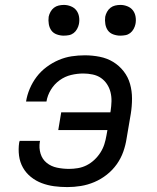

<svg xmlns="http://www.w3.org/2000/svg" viewBox="-20 -753 640 781"><path d="M254 8Q226 8 200 4.5Q174 1 150 -8Q126 -17 106 -33Q86 -49 73.5 -71Q61 -93 57.5 -119.5Q54 -146 58 -173L60 -180H143L142 -176Q138 -151 145 -128Q152 -105 170 -90.5Q188 -76 212 -71Q236 -66 261 -66Q278 -66 296.5 -69Q315 -72 332 -80.5Q349 -89 363.5 -102.5Q378 -116 388.5 -132.5Q399 -149 404.5 -166.5Q410 -184 413 -202L417 -224H217L229 -296H429L430 -302Q433 -322 433.5 -341Q434 -360 429.5 -378Q425 -396 415 -411Q405 -426 390.5 -436Q376 -446 357 -450Q338 -454 319 -454Q294 -454 269 -448Q244 -442 222.5 -426.5Q201 -411 187 -388Q173 -365 169 -340H86Q90 -366 101 -392Q112 -418 129 -440.5Q146 -463 169.5 -480.5Q193 -498 219 -509Q245 -520 271.5 -524Q298 -528 325 -528Q356 -528 386 -522Q416 -516 440.5 -501Q465 -486 483 -463Q501 -440 509 -411.5Q517 -383 517 -352Q517 -321 512 -290L495 -190Q491 -163 481.5 -136Q472 -109 455 -85Q438 -61 414.5 -42.5Q391 -24 364 -12.5Q337 -1 309 3.5Q281 8 254 8ZM469 -608Q455 -608 441 -613Q427 -618 419 -629Q411 -640 408.5 -655Q406 -670 408 -685Q410 -695 415.5 -705Q421 -715 429.5 -721.5Q438 -728 448.5 -730.5Q459 -733 470 -733Q484 -733 498 -727.5Q512 -722 520.5 -711Q529 -700 531.5 -685Q534 -670 531 -655Q529 -645 523.5 -635Q518 -625 509.5 -618.5Q501 -612 490.5 -610Q480 -608 469 -608ZM239 -608Q225 -608 211 -613Q197 -618 189 -629Q181 -640 178.5 -655Q176 -670 178 -685Q180 -695 185.5 -705Q191 -715 199.5 -721.5Q208 -728 218.5 -730.5Q229 -733 240 -733Q254 -733 268 -727.5Q282 -722 290.5 -711Q299 -700 301.5 -685Q304 -670 301 -655Q299 -645 293.5 -635Q288 -625 279.5 -618.5Q271 -612 260.5 -610Q250 -608 239 -608Z"/></svg>

Font: Iosevka Extended
Style: Italic
Weight: 400
Width: 7
Italic angle: -9°
Monospace: yes
Designer: Belleve Invis
Foundry: Belleve Invis
Version: Version 32.5.0; ttfautohint (v1.8.4)